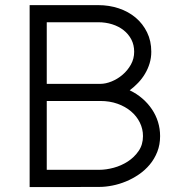

<svg xmlns="http://www.w3.org/2000/svg" viewBox="-20 -736 707 756"><path d="M575.7 -532.2Q575.7 -508.3 569.1 -486.6Q562.5 -464.8 551 -445.6Q539.6 -426.3 523.9 -409.9Q508.3 -393.6 490.7 -380.4Q518.6 -367.2 540.5 -348.1Q562.5 -329.1 578.1 -305.9Q593.8 -282.7 602.1 -255.9Q610.4 -229 610.4 -200.2Q610.4 -166.5 599.4 -138.4Q588.4 -110.4 569.8 -88.1Q551.3 -65.9 527.1 -49.3Q502.9 -32.7 476.3 -21.7Q449.7 -10.7 422.6 -5.4Q395.5 0 371.1 0Q355.5 0 335.2 0Q314.9 0 292.7 0.2Q270.5 0.5 247.6 0.5Q224.6 0.5 202.6 0.5H96.7V-715.8H367.2Q409.7 -715.8 447.8 -703.1Q485.8 -690.4 514.2 -666.5Q542.5 -642.6 559.1 -608.6Q575.7 -574.7 575.7 -532.2ZM164.1 -338.4V-67.4H371.1Q397.5 -67.4 427.5 -75.4Q457.5 -83.5 483.2 -100.1Q508.8 -116.7 525.9 -141.6Q543 -166.5 543 -200.2Q543 -228.5 530.5 -253.7Q518.1 -278.8 495.8 -297.6Q473.6 -316.4 442.9 -327.4Q412.1 -338.4 375 -338.4ZM164.1 -405.8H375Q396 -405.8 419.4 -415.3Q442.9 -424.8 462.6 -441.7Q482.4 -458.5 495.4 -481.7Q508.3 -504.9 508.3 -532.2Q508.3 -559.1 497.1 -580.6Q485.8 -602.1 466.6 -617.2Q447.3 -632.3 421.6 -640.4Q396 -648.4 367.2 -648.4H164.1Z"/></svg>

Font: AnjaliOldLipi
Style: Regular
Weight: 400
Italic angle: -12°
Designer: Kevin & Siji
Foundry: Kevin & Siji
Version: Version 0.730 2004